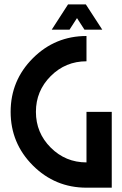

<svg xmlns="http://www.w3.org/2000/svg" viewBox="-20 -870 567 890"><path d="M380.9 0Q235.4 0 132.3 -103Q29.3 -206.1 29.3 -351.6Q29.3 -497.1 132.3 -600.1Q235.4 -703.1 380.9 -703.1V-585.9Q283.7 -585.9 215.1 -517.3Q146.5 -448.7 146.5 -351.6Q146.5 -254.4 215.1 -185.8Q283.7 -117.2 380.9 -117.2V-351.6H498V0ZM454.1 -732.4H371.6L336.9 -786.1L302.2 -732.4H219.7L295.4 -849.6H377.9Z"/></svg>

Font: Gerhaus
Style: Regular
Weight: 400
Designer: GGBotNet
Foundry: GGBotNet
Version: 1.01